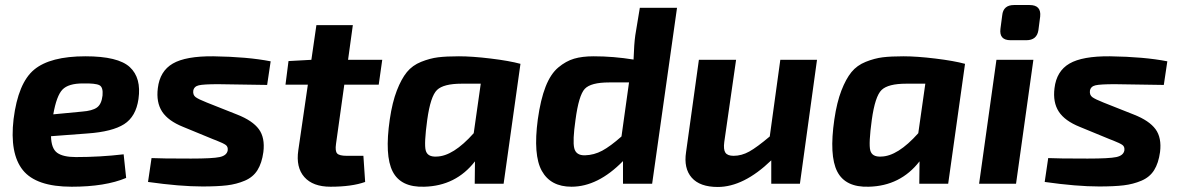

<svg xmlns="http://www.w3.org/2000/svg" viewBox="-20 -731 4692 764"><path d="M472 -117 482 -23Q399 12 265 12Q124 12 71 -54Q18 -120 34 -257Q52 -401 116 -454Q180 -507 320 -507Q450 -507 496.5 -464Q543 -421 531 -337Q521 -267 474 -237Q427 -207 329 -200L183 -189Q184 -140 207.5 -123Q231 -106 282 -106Q379 -106 472 -117ZM192 -276 307 -287Q347 -290 365.5 -303Q384 -316 388 -351Q391 -384 375.5 -392Q360 -400 310 -399Q252 -399 228.5 -374.5Q205 -350 192 -276Z M828 -177 709 -226Q649 -250 625 -287Q601 -324 608 -380Q616 -448 667.5 -478Q719 -508 829 -507Q965 -505 1057 -487L1043 -393Q851 -396 848 -396Q790 -396 771 -391.5Q752 -387 749 -370Q747 -353 758.5 -344.5Q770 -336 803 -323L924 -275Q985 -251 1010 -217Q1035 -183 1028 -126Q1022 -82 1004.5 -54Q987 -26 954 -12Q921 2 883 6.5Q845 11 786 11Q696 11 569 -7L583 -102Q619 -100 740 -100Q826 -100 854 -106Q882 -112 886 -132Q888 -147 878.5 -154Q869 -161 841 -172Q833 -175 828 -177Z M1350 -394 1317 -158Q1313 -130 1321.5 -120.5Q1330 -111 1360 -111H1426L1433 -7Q1380 12 1295 12Q1225 12 1191 -26.5Q1157 -65 1167 -133L1205 -394H1116L1128 -488L1219 -493L1239 -631H1384L1365 -493H1501L1487 -394Z M1984 0H1869L1870 -89Q1794 9 1668 12Q1575 15 1542.5 -48.5Q1510 -112 1531 -256Q1541 -324 1559 -370.5Q1577 -417 1599 -444Q1621 -471 1656 -485Q1691 -499 1723.5 -503Q1756 -507 1806 -507Q1859 -507 1933 -498Q2007 -489 2051 -477ZM1893 -398H1817Q1745 -398 1719 -373Q1693 -348 1680 -254Q1667 -159 1674 -132.5Q1681 -106 1717 -108Q1783 -109 1865 -201Z M2674 -700 2575 0H2459V-90Q2359 12 2254 12Q2171 12 2136 -51Q2101 -114 2120 -256Q2131 -335 2151 -386Q2171 -437 2201.5 -462.5Q2232 -488 2264.5 -497.5Q2297 -507 2342 -507Q2421 -507 2501 -494Q2503 -556 2508 -591L2526 -700ZM2483 -403H2404Q2331 -403 2307 -377.5Q2283 -352 2270 -254Q2258 -171 2265 -141.5Q2272 -112 2308 -113Q2344 -114 2376.5 -131.5Q2409 -149 2453 -188Z M3231 -493 3163 0H3049V-93Q2939 13 2836 13Q2765 13 2732.5 -24Q2700 -61 2710 -126L2761 -493H2909L2862 -166Q2858 -136 2866.5 -123.5Q2875 -111 2899 -111Q2931 -111 2961.5 -128Q2992 -145 3043 -188L3085 -493Z M3753 0H3638L3639 -89Q3563 9 3437 12Q3344 15 3311.5 -48.5Q3279 -112 3300 -256Q3310 -324 3328 -370.5Q3346 -417 3368 -444Q3390 -471 3425 -485Q3460 -499 3492.5 -503Q3525 -507 3575 -507Q3628 -507 3702 -498Q3776 -489 3820 -477ZM3662 -398H3586Q3514 -398 3488 -373Q3462 -348 3449 -254Q3436 -159 3443 -132.5Q3450 -106 3486 -108Q3552 -109 3634 -201Z M4015 -711H4077Q4124 -711 4119 -665L4112 -611Q4106 -571 4064 -571H4001Q3955 -571 3961 -617L3968 -670Q3972 -711 4015 -711ZM4023 0H3876L3945 -493H4092Z M4396 -177 4277 -226Q4217 -250 4193 -287Q4169 -324 4176 -380Q4184 -448 4235.5 -478Q4287 -508 4397 -507Q4533 -505 4625 -487L4611 -393Q4419 -396 4416 -396Q4358 -396 4339 -391.5Q4320 -387 4317 -370Q4315 -353 4326.5 -344.5Q4338 -336 4371 -323L4492 -275Q4553 -251 4578 -217Q4603 -183 4596 -126Q4590 -82 4572.5 -54Q4555 -26 4522 -12Q4489 2 4451 6.5Q4413 11 4354 11Q4264 11 4137 -7L4151 -102Q4187 -100 4308 -100Q4394 -100 4422 -106Q4450 -112 4454 -132Q4456 -147 4446.5 -154Q4437 -161 4409 -172Q4401 -175 4396 -177Z"/></svg>

Font: Ezarion
Style: Bold Italic
Weight: 700
Italic angle: -8°
Designer: Natanael Gama
Version: Version 1.001;PS 001.001;hotconv 1.0.70;makeotf.lib2.5.58329